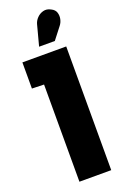

<svg xmlns="http://www.w3.org/2000/svg" viewBox="-174 -971 656 1021"><g transform="rotate(-20 154.5 -460.0)"><path d="M272 -815Q283 -829 287 -847.5Q291 -866 285.5 -884Q280 -902 259 -912Q237 -924 216.5 -918.5Q196 -913 181.5 -898Q167 -883 162 -865L131 -748H220ZM19 -552 87 -550V0H267V-700H19Z"/></g></svg>

Font: Advent Pro Black
Style: Regular
Weight: 900
Version: Version 3.000